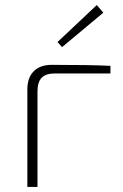

<svg xmlns="http://www.w3.org/2000/svg" viewBox="-20 -738 484 758"><path d="M388 -688 225 -552 207 -572 362 -718ZM88 0V-385Q88 -431 113 -456.5Q138 -482 184 -482Q339 -482 416 -478V-448H197Q161 -448 144.5 -431Q128 -414 128 -377V0Z"/></svg>

Font: Exo 2.0 Extra Light
Style: Regular
Weight: 250
Designer: Natanael Gama
Version: Version 1.001;PS 001.001;hotconv 1.0.70;makeotf.lib2.5.58329